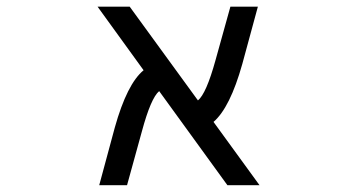

<svg xmlns="http://www.w3.org/2000/svg" viewBox="-20 -544 1040 566"><path d="M745.1 2H650.4L449.2 -275.4Q424.8 -254.9 398.4 -157.2L354.5 2H272.5L318.4 -168Q354.5 -296.9 403.3 -336.9L267.6 -524.4H362.3L563.5 -248Q587.9 -267.6 615.2 -366.2L659.2 -524.4H740.2L694.3 -355.5Q658.2 -226.6 609.4 -184.6Z"/></svg>

Font: GenEi Gothic M Regular
Style: Regular
Weight: 400
Designer: o_tamon (Modified); [Source Han Sans]
Ryoko NISHIZUKA  (kana & ideographs); Paul D. Hunt (Latin, Greek & Cyrillic); Wenl
Version: Version 1.1a;Original Version 1.004